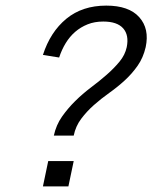

<svg xmlns="http://www.w3.org/2000/svg" viewBox="-20 -668 586 688"><path d="M225.1 0H133.8L152.8 -90.8H244.1ZM502 -499Q493.2 -460.9 473.1 -432.4Q453.1 -403.8 427 -379.9Q400.9 -356 371.3 -335Q341.8 -314 316.4 -291.5Q291 -269 271 -242.4Q251 -215.8 244.1 -182.1H172.9Q181.2 -220.2 202.1 -250Q223.1 -279.8 249.5 -305.9Q275.9 -332 306.4 -355Q336.9 -377.9 362.5 -400.4Q388.2 -422.9 408.2 -447Q428.2 -471.2 434.1 -499Q442.9 -542 421.4 -566.4Q399.9 -590.8 350.1 -590.8Q318.8 -590.8 293.9 -580.8Q269 -570.8 249.5 -554Q230 -537.1 215.6 -513.7Q201.2 -490.2 191.9 -461.9L133.8 -471.2Q160.2 -553.2 217.5 -600.6Q274.9 -647.9 360.8 -647.9Q441.9 -647.9 479 -606.4Q516.1 -564.9 502 -499Z"/></svg>

Font: Anonymous Pro
Style: Italic
Weight: 400
Italic angle: -12°
Monospace: yes
Designer: Mark Simonson
Version: Version 1.003